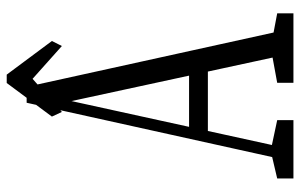

<svg xmlns="http://www.w3.org/2000/svg" viewBox="-184 -727 911 583"><g transform="rotate(-90 271.5 -435.5)"><path d="M21 0V-49.3L98.1 -67.4H113.3L198.2 -49.3V0ZM71.8 0 251 -810.1H299.3L477.5 0H401.9L248.5 -709H263.2L259.8 -690.9L108.4 0ZM154.3 -259.8V-316.9H375V-259.8ZM311.5 0V-49.3L410.2 -67.4H426.8L522.5 -49.3V0ZM336.4 -870.6 438.5 -733.4 423.3 -703.1 291.5 -820.8H356L223.1 -703.1L209 -733.4L311 -870.6Z"/></g></svg>

Font: Scarab Serif
Style: Regular
Weight: 400
Designer: John Roberts
Foundry: Scarab
Version: 1.0